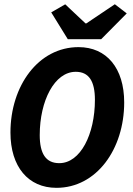

<svg xmlns="http://www.w3.org/2000/svg" viewBox="-20 -890 640 922"><path d="M251.1 12C443.7 12 576.4 -174 576.4 -398.2C576.4 -562.8 491.9 -663.7 357.2 -663.7C163.9 -663.7 30.2 -477.6 30.2 -253.5C30.2 -89.1 115.7 12 251.1 12ZM264.6 -106.5C200.6 -106.5 170.8 -151.4 170.8 -241.1C170.8 -406.8 242.1 -545.2 343.7 -545.2C406.6 -545.2 435.8 -500.6 435.8 -410.8C435.8 -244.9 366.2 -106.5 264.6 -106.5ZM305.6 -701.7H465.8L588.6 -825.7L531.5 -869.6L394.6 -777.6H390.6L293.2 -869.3L226 -830.6L305.6 -701.7Z"/></svg>

Font: Source Code Variable
Style: Italic
Weight: 400
Italic angle: -11°
Monospace: yes
Designer: Paul D. Hunt, Teo Tuominen
Foundry: Adobe Systems Incorporated
Version: Version 1.005;PS 1.0;hotconv 16.6.54;makeotf.lib2.5.65590